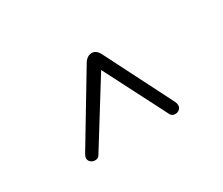

<svg xmlns="http://www.w3.org/2000/svg" viewBox="-59 -797 608 523"><g transform="rotate(-30 245.0 -535.0)"><path d="M119 -406Q111 -406 105.5 -411Q100 -416 100 -423Q100 -428 104 -435L232 -648Q242 -664 257 -664Q271 -664 280 -646L387 -435Q390 -429 390 -423Q390 -416 384.5 -411Q379 -406 372 -406Q361 -406 357 -414L256 -611L133 -413Q129 -406 119 -406Z"/></g></svg>

Font: Comic Neue Light
Style: Regular
Weight: 300
Designer: Craig Rozynski
Foundry: Craig Rozynski
Version: Version 2.003